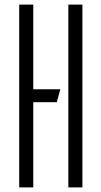

<svg xmlns="http://www.w3.org/2000/svg" viewBox="-20 -820 444 840"><path d="M64 0V-800H125.5V-429.5H244L228.5 -373H125.5V0ZM279 0V-800H340.5V0Z"/></svg>

Font: Big Shoulders Stencil Text Light
Style: Regular
Weight: 300
Designer: Patric King
Foundry: XO Type Co
Version: Version 1.000